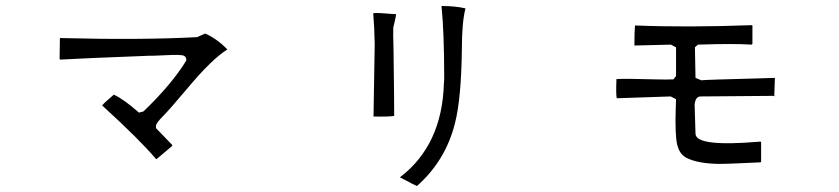

<svg xmlns="http://www.w3.org/2000/svg" viewBox="-20 -641 2800 641"><path d="M739 -476Q687 -443 609 -350Q546 -275 524 -253Q504 -233 501 -223Q500 -218 501 -213L555 -157V-154L503 -110H501Q446 -175 321 -289Q328 -298 360 -325Q393 -310 444 -265L459 -269Q553 -359 602 -439Q603 -456 584 -457Q568 -459 493 -455Q486 -455 481 -455Q246 -446 181 -442L179 -444L180 -514Q450 -507 638 -517L665 -529Q704 -512 739 -476Z M1534 -613Q1522 -566 1522 -479Q1520 -311 1499 -230Q1468 -105 1372 -20Q1366 -22 1325 -44Q1320 -47 1315 -49Q1456 -156 1462 -363Q1463 -371 1463 -380Q1463 -532 1454 -621Q1500 -621 1534 -613ZM1302 -594Q1303 -590 1295 -557Q1293 -551 1293 -548Q1292 -540 1294 -463Q1294 -458 1294 -453Q1296 -321 1296 -254Q1280 -251 1227 -252L1231 -493Q1230 -550 1226 -597Q1240 -599 1295 -594Q1298 -594 1302 -594Z M2569 -321 2563 -319 2565 -320V-321L2319 -319Q2302 -319 2299 -292L2302 -194Q2304 -150 2515 -168Q2518 -168 2520 -168L2521 -167V-101L2519 -99Q2398 -93 2372 -94Q2309 -96 2274 -113Q2251 -124 2243 -151Q2242 -154 2241 -157Q2233 -191 2236 -281Q2237 -299 2237 -310L2219 -319L2039 -313Q2036 -327 2038 -377Q2063 -379 2169 -376Q2204 -375 2228 -376L2237 -387V-483L2220 -492L2098 -489Q2098 -534 2100 -556Q2274 -549 2491 -557L2492 -556V-494L2489 -492Q2429 -496 2310 -492L2300 -483L2302 -381L2321 -373Q2341 -375 2502 -379Q2539 -380 2567 -381L2565 -321Z"/></svg>

Font: cwTeXYen
Style: Medium
Weight: 500
Version: Version 1.17